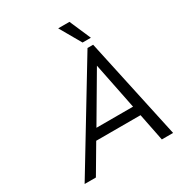

<svg xmlns="http://www.w3.org/2000/svg" viewBox="-201 -994 1039 1122"><g transform="rotate(-30 318.5 -432.5)"><path d="M40 0 452 -680H490L637 0H561L524 -185H225L116 0ZM264 -250H511L448 -563ZM443 -722 361 -865H437L499 -722Z"/></g></svg>

Font: Teachers
Style: Italic
Weight: 400
Italic angle: -11°
Designer: Alfredo Marco Pradil, Chank Diesel
Version: Version 1.001